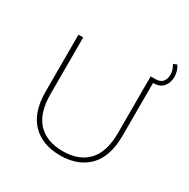

<svg xmlns="http://www.w3.org/2000/svg" viewBox="-187 -1015 1168 1188"><g transform="rotate(30 397.5 -421.0)"><path d="M397 4Q269 4 195.5 -71Q122 -146 122 -295V-700H156V-296Q156 -160 219 -93.5Q282 -27 397 -27Q512 -27 575 -93.5Q638 -160 638 -296V-700H670Q708 -700 723.5 -720.5Q739 -741 739 -769Q739 -789 733 -805.5Q727 -822 719 -836L744 -846Q755 -831 761 -811Q767 -791 767 -770Q767 -729 744 -701Q721 -672 671 -672V-295Q671 -146 597.5 -71Q524 4 397 4Z"/></g></svg>

Font: Montserrat Thin ExtraLight
Style: Regular
Weight: 250
Version: Version 9.000